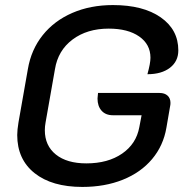

<svg xmlns="http://www.w3.org/2000/svg" viewBox="-20 -729 732 758"><path d="M48 -196Q48 -216 53 -246L90 -456Q103 -533 148.5 -590Q194 -647 265.5 -678Q337 -709 426 -709Q545 -709 614.5 -660.5Q684 -612 684 -530Q684 -487 651 -461.5Q618 -436 562 -436Q574 -479 574 -501Q574 -554 529.5 -585Q485 -616 409 -616Q324 -616 266.5 -573Q209 -530 197 -456L160 -246Q157 -230 157 -215Q157 -154 200.5 -119Q244 -84 321 -84Q406 -84 462 -122.5Q518 -161 530 -227L539 -274H426Q397 -274 381 -292Q365 -310 365 -340Q365 -346 367 -362H610Q630 -362 641.5 -351.5Q653 -341 653 -323Q653 -316 652 -312L637 -225Q625 -154 580.5 -101Q536 -48 465 -19.5Q394 9 305 9Q185 9 116.5 -45.5Q48 -100 48 -196Z"/></svg>

Font: K2D Medium
Style: Italic
Weight: 500
Italic angle: -10°
Designer: Katatrad Aksorn Co.,Ltd.
Foundry: Cadson Demak Co.,Ltd.
Version: Version 1.000; ttfautohint (v1.6)